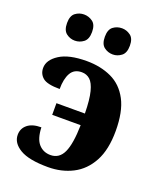

<svg xmlns="http://www.w3.org/2000/svg" viewBox="-142 -846 790 945"><g transform="rotate(20 253.5 -373.5)"><path d="M333 -620Q307 -620 287 -635.5Q267 -651 267 -689Q267 -727 287 -742Q307 -757 333 -757Q357 -757 377.5 -742Q398 -727 398 -689Q398 -651 377.5 -635.5Q357 -620 333 -620ZM134 -620Q109 -620 89 -635.5Q69 -651 69 -689Q69 -727 89 -742Q109 -757 134 -757Q159 -757 179.5 -742Q200 -727 200 -689Q200 -651 179.5 -635.5Q159 -620 134 -620ZM223 10Q123 10 76 -18Q29 -46 29 -89Q29 -122 54 -142.5Q79 -163 126 -163Q128 -104 152 -77Q176 -50 214 -50Q260 -50 281 -95.5Q302 -141 304 -239H155V-300H304Q303 -373 292.5 -413.5Q282 -454 264 -470Q246 -486 221 -486Q181 -486 163.5 -455Q146 -424 146 -371Q80 -371 57 -390.5Q34 -410 34 -441Q34 -483 83 -514.5Q132 -546 225 -546Q298 -546 355 -519.5Q412 -493 444 -432.5Q476 -372 476 -271Q476 -173 442.5 -111Q409 -49 351.5 -19.5Q294 10 223 10Z"/></g></svg>

Font: Noto Serif SemiCondensed ExtraBold
Style: Regular
Weight: 800
Width: 4
Designer: Monotype Design Team
Foundry: Monotype Imaging Inc.
Version: Version 2.015